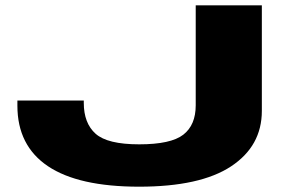

<svg xmlns="http://www.w3.org/2000/svg" viewBox="-20 -695 1104 723"><path d="M504 8Q275.5 8 160.5 -69.2Q45.5 -146.5 45.5 -297V-316.5H295.5V-307.5Q295.5 -231 340.2 -191.2Q385 -151.5 504 -151.5Q623.5 -151.5 670.2 -187.8Q717 -224 717 -298.5V-675H966V-277.5Q966 -145 850 -68.5Q734 8 504 8Z"/></svg>

Font: Anybody UltraExpanded ExtraBold
Style: Regular
Weight: 800
Width: 9
Designer: Tyler Finck
Foundry: Etcetera Type Company
Version: Version 1.010; ttfautohint (v1.8.3) -l 8 -r 50 -G 200 -x 14 